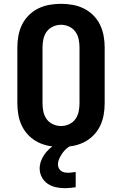

<svg xmlns="http://www.w3.org/2000/svg" viewBox="-20 -763 640 1007"><path d="M300 8Q269 8 238.5 2.5Q208 -3 180.5 -16.5Q153 -30 131 -52Q109 -74 95.5 -101.5Q82 -129 76.5 -159.5Q71 -190 71 -221V-514Q71 -545 76.5 -575.5Q82 -606 95.5 -633.5Q109 -661 131 -683Q153 -705 180.5 -718.5Q208 -732 238.5 -737.5Q269 -743 300 -743Q331 -743 361.5 -737.5Q392 -732 419.5 -718.5Q447 -705 469 -683Q491 -661 504.5 -633.5Q518 -606 523.5 -575.5Q529 -545 529 -514V-221Q529 -190 523.5 -159.5Q518 -129 504.5 -101.5Q491 -74 469 -52Q447 -30 419.5 -16.5Q392 -3 361.5 2.5Q331 8 300 8ZM300 -102Q322 -102 342.5 -111.5Q363 -121 375.5 -138.5Q388 -156 392.5 -177.5Q397 -199 397 -221V-514Q397 -536 392.5 -557.5Q388 -579 375.5 -596.5Q363 -614 342.5 -623.5Q322 -633 300 -633Q278 -633 257.5 -623.5Q237 -614 224.5 -596.5Q212 -579 207.5 -557.5Q203 -536 203 -514V-221Q203 -199 207.5 -177.5Q212 -156 224.5 -138.5Q237 -121 257.5 -111.5Q278 -102 300 -102ZM321 224Q297 224 273.5 219Q250 214 230.5 201Q211 188 199.5 166.5Q188 145 188 121Q188 102 194.5 83.5Q201 65 211.5 49.5Q222 34 236 20.5Q250 7 266 -4L273 -8H354V0Q339 7 327 18Q315 29 306 42Q297 55 290.5 70Q284 85 284 101Q284 110 288.5 119Q293 128 300.5 133.5Q308 139 317.5 141Q327 143 336 143Q347 143 357 141.5Q367 140 377 139V219Q363 221 349 222.5Q335 224 321 224Z"/></svg>

Font: Iosevka Aile Extrabold
Style: Regular
Weight: 800
Designer: Belleve Invis
Foundry: Belleve Invis
Version: Version 27.3.5; ttfautohint (v1.8.4)